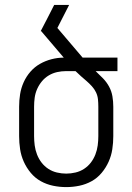

<svg xmlns="http://www.w3.org/2000/svg" viewBox="-20 -755 540 783"><path d="M250 8Q223 8 196.5 2.5Q170 -3 146.5 -16Q123 -29 105.5 -50Q88 -71 77 -95.5Q66 -120 62 -146.5Q58 -173 58 -200V-320Q58 -346 62 -371Q66 -396 76.5 -419.5Q87 -443 104 -462.5Q121 -482 143 -494.5Q165 -507 190 -513.5Q215 -520 240 -520L148 -628H146Q160 -654 173.5 -681Q187 -708 201 -735H262L214 -641L317 -520H459V-465H370Q386 -450 400.5 -435Q415 -420 425 -401.5Q435 -383 438.5 -362Q442 -341 442 -320V-200Q442 -173 438 -146.5Q434 -120 423 -95.5Q412 -71 394.5 -50Q377 -29 353.5 -16Q330 -3 303.5 2.5Q277 8 250 8ZM250 -47Q269 -47 288 -51.5Q307 -56 323 -66.5Q339 -77 350.5 -92Q362 -107 369 -125Q376 -143 378.5 -162Q381 -181 381 -200V-320Q381 -335 379.5 -350Q378 -365 371.5 -378.5Q365 -392 354.5 -403.5Q344 -415 333 -424.5Q322 -434 310.5 -444Q299 -454 288 -465H250Q231 -465 213 -461Q195 -457 179 -447.5Q163 -438 151 -423.5Q139 -409 131.5 -392Q124 -375 121.5 -357Q119 -339 119 -320V-200Q119 -181 121.5 -162Q124 -143 131 -125Q138 -107 149.5 -92Q161 -77 177 -66.5Q193 -56 212 -51.5Q231 -47 250 -47Z"/></svg>

Font: Iosevka Fixed Light
Style: Regular
Weight: 300
Monospace: yes
Designer: Belleve Invis
Foundry: Belleve Invis
Version: Version 32.3.0